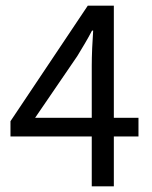

<svg xmlns="http://www.w3.org/2000/svg" viewBox="-20 -658 537 678"><path d="M304 -242V-427Q304 -453 305.5 -488.5Q307 -524 309 -550H305Q293 -527 280 -505Q267 -483 253 -460L104 -242ZM469 -176H382V0H304V-176H17V-230L290 -638H382V-242H469Z"/></svg>

Font: Myanmar Sanpya
Style: Regular
Weight: 400
Designer: Danh Hong
Foundry: Google Inc.
Version: Version 2.00 November 22, 2015